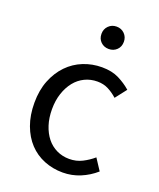

<svg xmlns="http://www.w3.org/2000/svg" viewBox="-133 -776 721 871"><g transform="rotate(20 228.0 -341.0)"><path d="M274 12Q226 12 184 -5Q142 -22 111.5 -54.5Q81 -87 63.5 -134.5Q46 -182 46 -242Q46 -303 65 -350.5Q84 -398 116 -431Q148 -464 190.5 -481Q233 -498 280 -498Q328 -498 362 -481Q396 -464 422 -441L380 -387Q359 -406 335.5 -418Q312 -430 283 -430Q250 -430 222 -416.5Q194 -403 174 -378Q154 -353 142.5 -318.5Q131 -284 131 -242Q131 -200 142 -166Q153 -132 172.5 -107.5Q192 -83 220 -69.5Q248 -56 281 -56Q315 -56 343.5 -70.5Q372 -85 395 -105L431 -50Q398 -21 358 -4.5Q318 12 274 12ZM279 -586Q256 -586 240.5 -601Q225 -616 225 -640Q225 -663 240.5 -678.5Q256 -694 279 -694Q302 -694 317.5 -678.5Q333 -663 333 -640Q333 -616 317.5 -601Q302 -586 279 -586Z"/></g></svg>

Font: Source Sans Pro
Style: Regular
Weight: 400
Designer: Paul D. Hunt
Foundry: Adobe Systems Incorporated
Version: Version 2.021;PS 2.000;hotconv 1.0.86;makeotf.lib2.5.63406